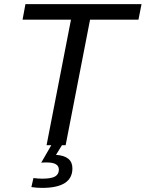

<svg xmlns="http://www.w3.org/2000/svg" viewBox="-20 -708 710 936"><path d="M419 -612 300 0H282L253 47Q333 52 333 113Q333 208 185 208Q172 208 159.5 207Q147 206 133 204L143 160Q167 163 186 163Q231 163 249 152Q267 141 267 119Q267 84 209 84Q186 84 181 85L230 0H207L326 -612H90L104 -688H670L655 -612Z"/></svg>

Font: Libra Sans Modern
Style: Italic
Weight: 400
Italic angle: -12°
Foundry: Stefan Peev, Context Ltd
Version: Version 1.000